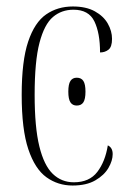

<svg xmlns="http://www.w3.org/2000/svg" viewBox="-20 -563 388 593"><path d="M204 10Q159 10 123.5 -15.5Q88 -41 67.5 -102Q47 -163 47 -270Q47 -375 67 -434.5Q87 -494 122.5 -518.5Q158 -543 205 -543Q246 -543 273 -528Q300 -513 313 -490Q326 -467 326 -443Q326 -418 315 -409.5Q304 -401 289 -401Q289 -461 271.5 -497Q254 -533 207 -533Q170 -533 143.5 -510.5Q117 -488 102 -431Q87 -374 87 -270Q87 -170 101.5 -111Q116 -52 143 -26Q170 0 208 0Q256 0 280.5 -32Q305 -64 313 -114Q328 -107 328 -87Q328 -67 315 -44.5Q302 -22 274.5 -6Q247 10 204 10ZM217 -237Q204 -237 197.5 -247Q191 -257 191 -280Q191 -303 197.5 -313Q204 -323 217 -323Q231 -323 237.5 -313Q244 -303 244 -280Q244 -257 237.5 -247Q231 -237 217 -237Z"/></svg>

Font: Noto Serif Display ExtraCondensed ExtraLight
Style: Regular
Weight: 200
Width: 2
Designer: Monotype Design Team
Foundry: Monotype Imaging Inc.
Version: Version 2.009